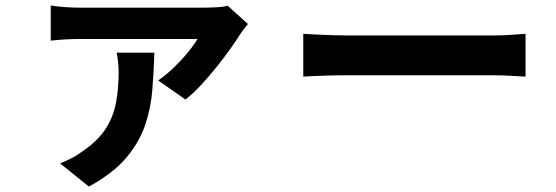

<svg xmlns="http://www.w3.org/2000/svg" viewBox="-20 -587 2040 704"><path d="M889 -499Q882 -491 873 -479Q864 -467 859 -459Q846 -438 823.5 -406.5Q801 -375 773 -340Q745 -305 716 -274Q687 -243 660 -222L560 -292Q589 -312 617.5 -339.5Q646 -367 669 -395Q692 -423 704 -444H270Q222 -444 166 -438V-567Q189 -563 217 -561Q245 -559 270 -559H734Q751 -559 777 -560.5Q803 -562 815 -566ZM546 -394Q544 -324 538.5 -256.5Q533 -189 511.5 -126.5Q490 -64 442 -7.5Q394 49 306 97L200 12Q220 4 239.5 -5.5Q259 -15 281 -31Q338 -70 366.5 -113.5Q395 -157 405 -208.5Q415 -260 415 -323Q415 -341 413 -359.5Q411 -378 408 -394Z M1092 -463Q1110 -462 1138 -460.5Q1166 -459 1196.5 -458Q1227 -457 1253 -457H1790Q1825 -457 1856.5 -459.5Q1888 -462 1907 -463V-306Q1889 -307 1855.5 -309Q1822 -311 1790 -311H1253Q1210 -311 1165 -309.5Q1120 -308 1092 -306Z"/></svg>

Font: Chiron Sans HK TT
Style: Bold
Weight: 700
Designer: Ryoko NISHIZUKA 西塚涼子 (kana, bopomofo & ideographs); Paul D. Hunt (Latin, Greek & Cyrillic); Sandoll Communications 산돌커뮤니
Foundry: Adobe
Version: Version 2.022;hotconv 1.0.109;makeotfexe 2.5.65596